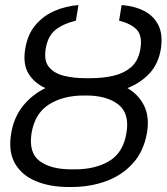

<svg xmlns="http://www.w3.org/2000/svg" viewBox="-20 -742 670 772"><path d="M322.8 -427.6H345.2Q392.4 -427.6 435 -437.1Q477.6 -446.7 507.1 -472.1Q536.6 -497.5 544.4 -545.1Q552.9 -596.6 531.1 -621.3Q509.2 -646 458.8 -659.1L469.1 -721.6Q520.2 -718 558.9 -698.3Q597.7 -678.6 616.7 -641Q635.7 -603.3 626.8 -545.1Q616.5 -484 580.1 -445.8Q543.7 -407.7 492.5 -387.8Q537.6 -361.5 559.7 -316.4Q581.7 -271.3 571 -208.5Q558.2 -133.9 514.4 -85.4Q470.5 -36.9 406.4 -13.5Q342.3 9.9 267.4 9.9H255.7Q181.1 9.9 124.5 -13.5Q67.8 -36.9 40.1 -85Q12.4 -133.2 25.2 -207Q35.9 -270.6 72.4 -316.1Q109 -361.5 162.6 -387.8Q118.3 -407.7 94.8 -445.8Q71.4 -484 81.3 -545.1Q90.6 -603.3 122.3 -641Q154.1 -678.6 199.8 -698.3Q245.4 -718 295.5 -721.6L285.2 -659.1Q232.6 -646 202.2 -621.3Q171.9 -596.6 163.7 -545.1Q155.9 -497.2 177.4 -471.8Q198.9 -446.4 238.1 -437Q277.3 -427.6 322.8 -427.6ZM327.8 -358H315.7Q232.6 -357.6 176.3 -321.6Q120 -285.5 106.9 -207Q94.5 -127.8 139.7 -94.3Q185 -60.7 268.1 -61.1H279.8Q362.6 -60.7 419.2 -94.5Q475.9 -128.2 488.6 -208.5Q501.4 -285.9 456 -321.7Q410.5 -357.6 327.8 -358Z"/></svg>

Font: Inter UI Light
Style: Italic
Weight: 300
Italic angle: 9.39999°
Designer: Rasmus Andersson
Foundry: rsms
Version: 3.2;8d6f07862